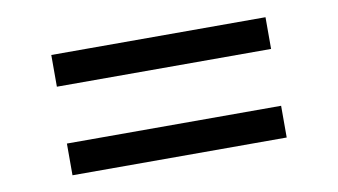

<svg xmlns="http://www.w3.org/2000/svg" viewBox="-43 -596 809 459"><g transform="rotate(-10 361.5 -366.0)"><path d="M101 -512V-435H621V-512ZM621 -220V-297H101V-220Z"/></g></svg>

Font: Poppins
Style: Regular
Weight: 400
Designer: Ninad Kale (Devanagari), Jonny Pinhorn (Latin)
Foundry: Indian Type Foundry
Version: 4.004